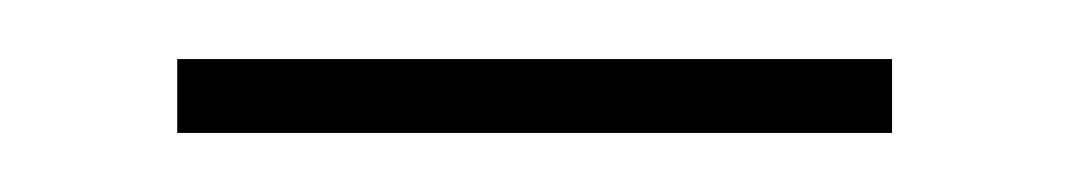

<svg xmlns="http://www.w3.org/2000/svg" viewBox="-20 -304 362 65"><path d="M40 -259H282V-284H40Z"/></svg>

Font: Noto Sans Thai Looped Thin
Style: Regular
Weight: 100
Designer: Sasikarn Vongin, Ben Mitchell
Foundry: The Fontpad Ltd
Version: Version 1.001